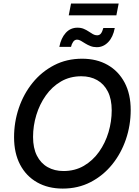

<svg xmlns="http://www.w3.org/2000/svg" viewBox="-20 -1076 803 1106"><path d="M341.3 10.3Q257.3 10.3 194.1 -25.4Q130.9 -61 95.9 -127.4Q61 -193.8 61 -285.6Q61 -373 88.6 -454.1Q116.2 -535.2 167.7 -598.9Q219.2 -662.6 291.5 -700.2Q363.8 -737.8 453.1 -737.8Q537.1 -737.8 599.9 -702.1Q662.6 -666.5 697.8 -600.3Q732.9 -534.2 732.9 -441.9Q732.9 -354.5 705.3 -273.4Q677.7 -192.4 626 -128.4Q574.2 -64.5 502.2 -27.1Q430.2 10.3 341.3 10.3ZM345.7 -90.8Q411.6 -90.8 463.1 -120.8Q514.6 -150.9 550.5 -201.4Q586.4 -252 605 -314.2Q623.5 -376.5 623.5 -440.4Q623.5 -504.9 601.3 -548.6Q579.1 -592.3 539.8 -614.5Q500.5 -636.7 448.7 -636.7Q382.8 -636.7 331.3 -606.7Q279.8 -576.7 243.9 -525.9Q208 -475.1 189.2 -413.1Q170.4 -351.1 170.4 -287.1Q170.4 -223.1 192.6 -179.4Q214.8 -135.7 254.4 -113.3Q293.9 -90.8 345.7 -90.8ZM537.6 -804.2Q518.1 -804.2 501.5 -810.5Q484.9 -816.9 470.9 -825.7Q457 -834.5 445.6 -841.1Q434.1 -847.7 424.3 -847.7Q410.2 -847.7 401.4 -835Q392.6 -822.3 389.2 -806.2H321.8Q331.5 -856.4 358.6 -886.5Q385.7 -916.5 426.3 -916.5Q446.8 -916.5 462.4 -909.9Q478 -903.3 491 -894.5Q503.9 -885.7 515.4 -879.2Q526.9 -872.6 539.1 -872.6Q553.2 -872.6 561.3 -882.8Q569.3 -893.1 575.2 -914.6H641.1Q631.3 -862.3 603.3 -833.3Q575.2 -804.2 537.6 -804.2ZM663.6 -1055.7 650.4 -987.8H376L389.2 -1055.7Z"/></svg>

Font: Inter 18pt Medium
Style: Italic
Weight: 500
Italic angle: -9.3988°
Designer: Rasmus Andersson
Foundry: rsms
Version: Version 4.001;git-66647c0bb